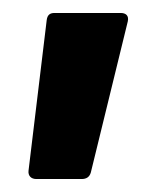

<svg xmlns="http://www.w3.org/2000/svg" viewBox="-20 -178 248 296"><path d="M36 98H106C113 98 118 95 120 88L177 -145C179 -154 174 -158 166 -158H64C57 -158 53 -155 52 -147L24 85C23 93 28 98 36 98Z"/></svg>

Font: Barlow Semi Condensed
Style: Bold
Weight: 700
Width: 4
Designer: Jeremy Tribby
Foundry: Tribby Type
Version: Version 1.422;hotconv 1.0.109;makeotfexe 2.5.65596